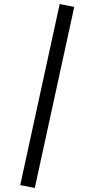

<svg xmlns="http://www.w3.org/2000/svg" viewBox="-20 -826 467 949"><path d="M347 -792 152 103 80 89 275 -806Z"/></svg>

Font: Fira Sans Compressed
Style: Regular
Weight: 400
Width: 1
Designer: bBox Type GmbH & Carrois Corporate GbR & Edenspiekermann AG
Foundry: bBox Type GmbH & Carrois Corporate GbR & Edenspiekermann AG
Version: Version 4.301